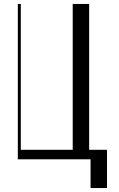

<svg xmlns="http://www.w3.org/2000/svg" viewBox="-20 -804 600 969"><path d="M85 -48H347V-784H430V-48H520V145H437V0H70V-784H85Z"/></svg>

Font: Facade Sud
Style: Regular
Weight: 100
Designer: Éléonore Fines
Foundry: Velvetyne Type Foundry
Version: Version 1.001;Glyphs 3.2 (3202)